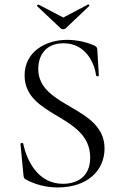

<svg xmlns="http://www.w3.org/2000/svg" viewBox="-20 -811 534 843"><path d="M246 -687C252 -681 263 -681 269 -687L371 -784C375 -787 369 -793 366 -791L258 -734L149 -791C147 -792 140 -786 143 -784ZM148 -508C148 -566 179 -621 259 -621C357 -621 395 -533 402 -480C403 -474 414 -475 414 -480L407 -595C407 -602 402 -608 392 -612C353 -629 311 -636 274 -636C182 -636 88 -585 88 -480C88 -294 376 -310 376 -119C376 -32 315 -4 256 -4C150 -4 99 -100 82 -180C81 -185 69 -184 70 -178L83 -42C84 -32 86 -27 93 -23C138 1 186 12 233 12C366 12 439 -64 439 -159C439 -346 148 -337 148 -508Z"/></svg>

Font: Cormorant SC
Style: Regular
Weight: 400
Designer: Christian Thalmann (Catharsis Fonts)
Version: Version 1.000;PS 001.000;hotconv 1.0.70;makeotf.lib2.5.58329